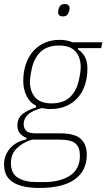

<svg xmlns="http://www.w3.org/2000/svg" viewBox="-35 -717 526 949"><path d="M394 48Q394 127 334.5 169.5Q275 212 159 212Q74 212 29.5 184Q-15 156 -15 96Q-15 51 14 17Q43 -17 95 -28L96 -36Q51 -52 51 -97Q51 -134 78 -154.5Q105 -175 143 -186L144 -194Q112 -210 96 -243.5Q80 -277 80 -316Q80 -363 93 -400.5Q106 -438 129.5 -464.5Q153 -491 186 -505.5Q219 -520 259 -520Q296 -520 323 -508H471L465 -479H351L350 -473Q373 -458 385 -435.5Q397 -413 397 -378Q397 -333 384.5 -296Q372 -259 348.5 -233Q325 -207 291 -192.5Q257 -178 215 -178Q203 -178 193 -179.5Q183 -181 172 -183Q124 -170 103 -150.5Q82 -131 82 -103Q82 -84 94 -71Q106 -58 141 -58H261Q335 -58 364.5 -30.5Q394 -3 394 48ZM220 -206Q280 -206 313 -239Q346 -272 356 -326Q361 -350 362.5 -363.5Q364 -377 364 -385Q364 -433 338 -462.5Q312 -492 257 -492Q197 -492 164 -459Q131 -426 121 -372Q116 -348 114.5 -334.5Q113 -321 113 -313Q113 -265 139 -235.5Q165 -206 220 -206ZM360 52Q360 12 338.5 -7.5Q317 -27 256 -27H123Q78 -13 48.5 15.5Q19 44 19 89Q19 141 54.5 162Q90 183 145 183H181Q263 183 311.5 150.5Q360 118 360 52ZM275 -636Q263 -636 257.5 -642Q252 -648 252 -656Q252 -665 255 -674Q259 -686 265.5 -691.5Q272 -697 286 -697Q298 -697 303.5 -691Q309 -685 309 -677Q309 -668 306 -659Q302 -647 295.5 -641.5Q289 -636 275 -636Z"/></svg>

Font: IBM Plex Sans Cond ExtLt
Style: Italic
Weight: 200
Width: 3
Italic angle: -11°
Designer: Mike Abbink, Paul van der Laan, Pieter van Rosmalen
Foundry: Bold Monday
Version: Version 1.3